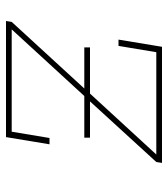

<svg xmlns="http://www.w3.org/2000/svg" viewBox="20 -580 560 640"><g transform="rotate(90 300.0 -260.0)"><path d="M50 0 53 -19 275 -261H138V-280H292L495 -501H154L133 -375H112L136 -520H523L520 -501L318 -280H439V-261H300L78 -19H419L440 -145H461L437 0Z"/></g></svg>

Font: Iosevka Etoile Thin Oblique
Style: Regular
Weight: 100
Italic angle: -9°
Designer: Belleve Invis
Foundry: Belleve Invis
Version: Version 15.5.2; ttfautohint (v1.8.4)